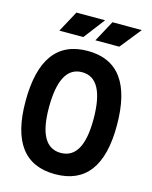

<svg xmlns="http://www.w3.org/2000/svg" viewBox="-131 -979 849 1073"><g transform="rotate(15 293.0 -442.5)"><path d="M293 9.8Q28.8 9.8 28.8 -341.8Q28.8 -703.1 293 -703.1Q557.1 -703.1 557.1 -341.8Q557.1 9.8 293 9.8ZM293 -113.3Q421.9 -113.3 421.9 -341.8Q421.9 -580.1 293 -580.1Q164.1 -580.1 164.1 -341.8Q164.1 -113.3 293 -113.3ZM317.9 -771.5 383.8 -893.6H553.7L456.1 -771.5ZM109.4 -771.5 175.3 -893.6H341.3L248 -771.5Z"/></g></svg>

Font: CaskaydiaMono NF
Style: Bold
Weight: 700
Designer: Aaron Bell
Foundry: Saja Typeworks
Version: Version 2111.001; ttfautohint (v1.8.4);Nerd Fonts 3.1.1